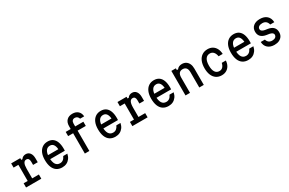

<svg xmlns="http://www.w3.org/2000/svg" viewBox="188 -2457 6124 4067"><g transform="rotate(-30 3250.0 -424.0)"><path d="M89 -600H311V-558H341Q357 -585 385.5 -600.5Q414 -616 450 -616Q515 -616 552 -567.5Q589 -519 589 -433V-340H475V-417Q475 -512 407 -512Q361 -512 338.5 -468Q316 -424 316 -333V-103H480V0H107V-103H206V-497H89Z M822 -361H1145L1107 -313Q1107 -414 1076.5 -465Q1046 -516 986 -516Q919 -516 884 -461.5Q849 -407 849 -305Q849 -195 884 -139.5Q919 -84 989 -84Q1034 -84 1067 -109Q1100 -134 1122 -184H1223Q1210 -120 1177.5 -75.5Q1145 -31 1097.5 -7.5Q1050 16 989 16Q909 16 854 -21Q799 -58 770.5 -129.5Q742 -201 742 -305Q742 -403 771.5 -472Q801 -541 855.5 -578.5Q910 -616 986 -616Q1058 -616 1108 -581.5Q1158 -547 1183.5 -479.5Q1209 -412 1209 -314Q1209 -301 1208.5 -288Q1208 -275 1207 -264H822Z M1655 0H1545V-497H1423V-600H1545V-671Q1545 -761 1595.5 -812.5Q1646 -864 1735 -864Q1820 -864 1871 -817.5Q1922 -771 1927 -690H1828Q1816 -725 1793 -743.5Q1770 -762 1735 -762Q1697 -762 1676 -737.5Q1655 -713 1655 -668V-600H1855V-497H1655Z M2122 -361H2445L2407 -313Q2407 -414 2376.5 -465Q2346 -516 2286 -516Q2219 -516 2184 -461.5Q2149 -407 2149 -305Q2149 -195 2184 -139.5Q2219 -84 2289 -84Q2334 -84 2367 -109Q2400 -134 2422 -184H2523Q2510 -120 2477.5 -75.5Q2445 -31 2397.5 -7.5Q2350 16 2289 16Q2209 16 2154 -21Q2099 -58 2070.5 -129.5Q2042 -201 2042 -305Q2042 -403 2071.5 -472Q2101 -541 2155.5 -578.5Q2210 -616 2286 -616Q2358 -616 2408 -581.5Q2458 -547 2483.5 -479.5Q2509 -412 2509 -314Q2509 -301 2508.5 -288Q2508 -275 2507 -264H2122Z M2689 -600H2911V-558H2941Q2957 -585 2985.5 -600.5Q3014 -616 3050 -616Q3115 -616 3152 -567.5Q3189 -519 3189 -433V-340H3075V-417Q3075 -512 3007 -512Q2961 -512 2938.5 -468Q2916 -424 2916 -333V-103H3080V0H2707V-103H2806V-497H2689Z M3422 -361H3745L3707 -313Q3707 -414 3676.5 -465Q3646 -516 3586 -516Q3519 -516 3484 -461.5Q3449 -407 3449 -305Q3449 -195 3484 -139.5Q3519 -84 3589 -84Q3634 -84 3667 -109Q3700 -134 3722 -184H3823Q3810 -120 3777.5 -75.5Q3745 -31 3697.5 -7.5Q3650 16 3589 16Q3509 16 3454 -21Q3399 -58 3370.5 -129.5Q3342 -201 3342 -305Q3342 -403 3371.5 -472Q3401 -541 3455.5 -578.5Q3510 -616 3586 -616Q3658 -616 3708 -581.5Q3758 -547 3783.5 -479.5Q3809 -412 3809 -314Q3809 -301 3808.5 -288Q3808 -275 3807 -264H3422Z M4007 0V-600H4117V-557H4147Q4166 -586 4198 -601Q4230 -616 4270 -616Q4327 -616 4368 -590Q4409 -564 4431.5 -516Q4454 -468 4454 -403V0H4344V-373Q4344 -442 4315.5 -477.5Q4287 -513 4230 -513Q4173 -513 4145 -477.5Q4117 -442 4117 -373V0Z M4890 16Q4813 16 4757.5 -21.5Q4702 -59 4672.5 -129Q4643 -199 4643 -297Q4643 -397 4673.5 -468Q4704 -539 4761.5 -577.5Q4819 -616 4898 -616Q4967 -616 5017.5 -585.5Q5068 -555 5097 -499.5Q5126 -444 5129 -368H5029Q5017 -438 4983 -475.5Q4949 -513 4896 -513Q4826 -513 4789 -457.5Q4752 -402 4752 -297Q4752 -195 4787.5 -141Q4823 -87 4890 -87Q4940 -87 4972 -120Q5004 -153 5017 -214H5117Q5113 -144 5083.5 -92Q5054 -40 5004.5 -12Q4955 16 4890 16Z M5372 -361H5695L5657 -313Q5657 -414 5626.5 -465Q5596 -516 5536 -516Q5469 -516 5434 -461.5Q5399 -407 5399 -305Q5399 -195 5434 -139.5Q5469 -84 5539 -84Q5584 -84 5617 -109Q5650 -134 5672 -184H5773Q5760 -120 5727.5 -75.5Q5695 -31 5647.5 -7.5Q5600 16 5539 16Q5459 16 5404 -21Q5349 -58 5320.5 -129.5Q5292 -201 5292 -305Q5292 -403 5321.5 -472Q5351 -541 5405.5 -578.5Q5460 -616 5536 -616Q5608 -616 5658 -581.5Q5708 -547 5733.5 -479.5Q5759 -412 5759 -314Q5759 -301 5758.5 -288Q5758 -275 5757 -264H5372Z M6054 -184Q6068 -136 6099.5 -111.5Q6131 -87 6180 -87Q6231 -87 6260 -109Q6289 -131 6289 -169Q6289 -197 6265 -215Q6241 -233 6197 -241L6137 -250Q6046 -264 6001.5 -309.5Q5957 -355 5957 -431Q5957 -517 6016.5 -566.5Q6076 -616 6177 -616Q6284 -616 6346 -560Q6408 -504 6412 -404H6312Q6299 -458 6265.5 -485.5Q6232 -513 6177 -513Q6124 -513 6094 -491Q6064 -469 6064 -431Q6064 -404 6088 -385.5Q6112 -367 6157 -359L6217 -350Q6308 -336 6352 -290.5Q6396 -245 6396 -169Q6396 -112 6369.5 -71Q6343 -30 6294.5 -7Q6246 16 6179 16Q6078 16 6018 -36.5Q5958 -89 5953 -184Z"/></g></svg>

Font: Martian Mono SemiCondensed
Style: Regular
Weight: 400
Width: 4
Designer: Roman Shamin
Foundry: Evil Martians
Version: Version 1.000